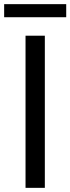

<svg xmlns="http://www.w3.org/2000/svg" viewBox="-23 -905 339 925"><path d="M100 0H193V-733H100ZM-3 -822H296V-885H-3Z"/></svg>

Font: Noto Sans CJK JP Regular
Style: Regular
Weight: 400
Designer: Ryoko NISHIZUKA (kana & ideographs); Paul D. Hunt (Latin, Greek & Cyrillic); Wenlong ZHANG (bopomofo); Sandoll Communica
Foundry: Adobe Systems Incorporated
Version: Version 1.001;PS 1.001;hotconv 1.0.78;makeotf.lib2.5.61930